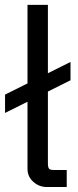

<svg xmlns="http://www.w3.org/2000/svg" viewBox="-32 -752 313 772"><path d="M156.7 0Q125.5 0 102.1 -20.8Q78.6 -41.5 78.6 -73.2V-732.4H160.6V-95.2Q160.6 -79.1 165.3 -73.7Q169.9 -68.4 185.1 -68.4H236.3V0ZM-11.7 -297.9V-371.6L251.5 -502.9V-429.2Z"/></svg>

Font: Schibsted Grotesk
Style: Regular
Weight: 400
Designer: Bakken & Baeck AS, Henrik Kongsvoll
Foundry: Schibsted ASA
Version: Version 1.100; ttfautohint (v1.8.4.7-5d5b);gftools[0.9.25]